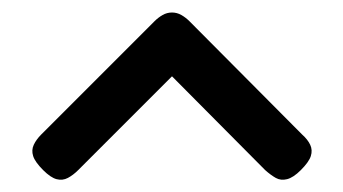

<svg xmlns="http://www.w3.org/2000/svg" viewBox="-20 -537 549 307"><path d="M255 -517Q263 -517 270 -513Q277 -509 283 -503L463 -322Q472 -314 476 -305.5Q480 -297 477 -287.5Q474 -278 461 -265Q449 -253 439 -250.5Q429 -248 421 -252.5Q413 -257 404 -265L255 -415L105 -265Q97 -257 88.5 -252.5Q80 -248 70.5 -250.5Q61 -253 49 -265Q36 -278 33 -287.5Q30 -297 34 -305.5Q38 -314 46 -322L227 -503Q233 -509 240 -513Q247 -517 255 -517Z"/></svg>

Font: Fredoka Light
Style: Regular
Weight: 400
Version: Version 2.001